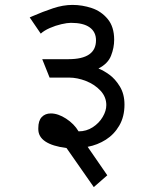

<svg xmlns="http://www.w3.org/2000/svg" viewBox="-20 -633 640 782"><path d="M136 -107V-111Q136 -141.5 150 -156.2Q164 -171 187 -171Q216.5 -171 249.2 -149.8Q282 -128.5 300 -98Q332 -98 357.8 -114.8Q383.5 -131.5 398.2 -156.5Q413 -181.5 413 -205Q413 -238 389.5 -263.5Q366 -289 330.5 -303Q295 -317 261 -317H182L152 -392H259Q371 -392 371 -469Q371 -503 345.2 -521.5Q319.5 -540 269 -540Q254 -540 230 -534.5Q206 -529 182.8 -518.8Q159.5 -508.5 146 -496L101 -562Q104 -563 111 -566.5Q154.5 -585.5 195.8 -599.2Q237 -613 275 -613Q315 -613 353.5 -600.2Q392 -587.5 418.5 -555.8Q445 -524 445 -471Q445 -438.5 432.2 -406Q419.5 -373.5 381 -354Q401.5 -346 425.2 -329Q449 -312 468 -281Q487 -250 487 -207Q487 -158 466 -121.8Q445 -85.5 411 -64Q377 -42.5 337 -35L417 81L362 129L251 -30Q136 -45 136 -107Z"/></svg>

Font: JuliaMono
Style: Italic
Weight: 400
Italic angle: -9°
Monospace: yes
Designer: cormullion
Foundry: corm
Version: Version 0.057; ttfautohint (v1.8.4)